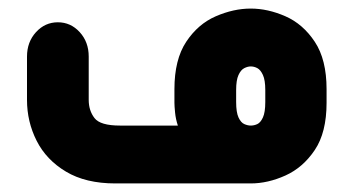

<svg xmlns="http://www.w3.org/2000/svg" viewBox="-20 -428 822 448"><path d="M565 0H249Q180 0 134 -27.5Q88 -55 65.5 -99.5Q43 -144 43 -195V-296Q43 -330 64 -353Q85 -376 115 -376Q145 -376 166 -353Q187 -330 187 -296V-195Q187 -170 200.5 -152.5Q214 -135 260 -135H395Q390 -150 388.5 -165.5Q387 -181 387 -188V-220Q387 -289 414.5 -330.5Q442 -372 483.5 -390Q525 -408 565 -408Q605 -408 646 -390Q687 -372 714.5 -330.5Q742 -289 742 -220V-188Q742 -119 714.5 -78Q687 -37 646 -18.5Q605 0 565 0ZM565 -135Q573 -135 580.5 -138.5Q588 -142 593.5 -154Q599 -166 599 -190V-218Q599 -241 593.5 -253Q588 -265 580.5 -269Q573 -273 565 -273Q558 -273 550 -269Q542 -265 536.5 -253Q531 -241 531 -218V-190Q531 -166 536.5 -154Q542 -142 550 -138.5Q558 -135 565 -135Z"/></svg>

Font: Beiruti Black
Style: Regular
Weight: 900
Designer: Arlette Boutros
Foundry: Boutros
Version: Version 1.41